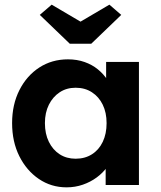

<svg xmlns="http://www.w3.org/2000/svg" viewBox="-20 -795 691 825"><path d="M32 -266Q32 -346 63.5 -408Q95 -470 149 -505Q203 -540 272 -540Q311 -540 343.5 -528.5Q376 -517 400.5 -497Q425 -477 442 -451Q459 -425 466 -395L436 -400V-529H577V0H434V-127L466 -130Q458 -102 440 -77Q422 -52 395.5 -32.5Q369 -13 336 -1.5Q303 10 266 10Q200 10 147 -26Q94 -62 63 -124Q32 -186 32 -266ZM438 -266Q438 -311 421.5 -345Q405 -379 375 -398.5Q345 -418 305 -418Q266 -418 236.5 -398.5Q207 -379 190 -345Q173 -311 173 -266Q173 -220 190 -185.5Q207 -151 236.5 -132Q266 -113 305 -113Q345 -113 375 -132Q405 -151 421.5 -185.5Q438 -220 438 -266ZM280 -607 151 -731 202 -775 326 -702 450 -775 501 -731 372 -607Z"/></svg>

Font: Our Lexend SemiBold
Style: Regular
Weight: 600
Designer: Bonnie Shaver-Troup, Thomas Jockin
Foundry: Lexend
Version: Version 1.007